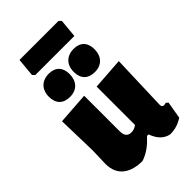

<svg xmlns="http://www.w3.org/2000/svg" viewBox="-259 -954 1054 1054"><g transform="rotate(-45 268.0 -427.0)"><path d="M524 -120 512 -130C505 -128 500 -127 495 -127C490 -127 487 -129 485 -132C482 -135 481 -141 481 -148L492 -474L307 -461V-163C300 -158 293 -154 287 -152C280 -149 273 -148 264 -148C250 -148 240 -152 233 -161C226 -169 223 -183 223 -203V-474L38 -461L44 -229L41 -126C41 -31 110 6 196 6C243 -9 278 -38 311 -74H323C340 -26 368 2 407 10C445 10 475 1 507 -20ZM427 -851 414 -864H111L101 -757L114 -744H417ZM171 -697C116 -697 82 -662 82 -607C82 -554 111 -524 164 -524C220 -524 251 -561 251 -615C251 -666 223 -697 171 -697ZM364 -697C309 -697 275 -662 275 -607C275 -554 304 -524 357 -524C413 -524 444 -561 444 -615C444 -666 416 -697 364 -697Z"/></g></svg>

Font: Luna Sans Black
Style: Regular
Weight: 900
Designer: Juan Pablo del Peral
Foundry: Huerta Tipografica
Version: Version 2.001; ttfautohint (v1.5)